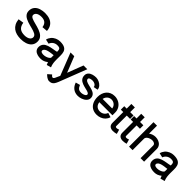

<svg xmlns="http://www.w3.org/2000/svg" viewBox="300 -2163 3830 3830"><g transform="rotate(45 2215.0 -248.0)"><path d="M488.4 -464.1 605.5 -473.6Q602.7 -515 591.6 -548Q580.5 -581 562.1 -606.2Q543.8 -631.4 519 -649.6Q494.2 -667.7 464.7 -679.1Q435.3 -690.4 401.5 -695.8Q367.7 -701.2 331.2 -701.2Q298.3 -701.2 265.8 -696.7Q233.3 -692.3 203.5 -682.6Q173.6 -672.9 148.2 -657.5Q122.9 -642.1 104 -619.9Q85.2 -597.8 74.5 -568.6Q63.9 -539.4 63.9 -502Q63.9 -467 76.1 -440.4Q88.3 -413.8 109.5 -394Q130.8 -374.2 158.8 -359.8Q186.9 -345.4 218.4 -334.5Q249.9 -323.6 283.3 -314.9Q316.8 -306.2 348.3 -297.9Q379.8 -289.5 407.9 -280.3Q435.9 -271.2 457.2 -259.1Q478.4 -247 490.6 -230.7Q502.8 -214.4 502.8 -192.1Q502.8 -173.8 496.3 -159.3Q489.7 -144.8 478.7 -133.9Q467.6 -123 452.7 -115.4Q437.8 -107.7 420.9 -102.8Q404 -97.9 386 -95.8Q368 -93.8 350.3 -93.8Q309.7 -93.8 276.6 -102.2Q243.6 -110.6 218.9 -129.6Q194.3 -148.6 178.4 -179.7Q162.5 -210.7 156.2 -256.2L40.9 -238.5Q47.7 -171.2 73.1 -123.6Q98.6 -76.1 139.1 -45.9Q179.5 -15.7 232.5 -1.8Q285.5 12.2 347.4 12.2Q381.2 12.2 415 7.7Q448.8 3.1 479.5 -6.8Q510.3 -16.8 536.8 -32.8Q563.3 -48.8 582.9 -71.4Q602.4 -94 613.5 -124Q624.5 -154 624.5 -192.1Q624.5 -229 612.2 -257.3Q599.8 -285.5 578.7 -307Q557.6 -328.5 529.4 -344.4Q501.2 -360.3 469.7 -372.3Q438.2 -384.4 404.6 -393.7Q371 -402.9 339.5 -411.2Q308 -419.5 279.8 -427.8Q251.6 -436.1 230.5 -446.5Q209.4 -456.9 197 -470.4Q184.7 -483.9 184.7 -502Q184.7 -519.8 190.6 -533.8Q196.6 -547.8 207 -558.2Q217.5 -568.7 231.5 -575.8Q245.6 -583 261.7 -587.6Q277.7 -592.3 295 -594.2Q312.2 -596.2 329.3 -596.2Q360.7 -596.2 387.7 -589.5Q414.6 -582.7 435.4 -567.3Q456.2 -551.9 469.8 -526.6Q483.5 -501.4 488.4 -464.1Z M1175.9 -17.2Q1165.4 -40.1 1159 -64.1Q1152.5 -88 1149.2 -112.3Q1145.9 -136.5 1144.8 -161.1Q1143.8 -185.6 1143.8 -209.4Q1143.8 -222.3 1143.9 -235.3Q1144.1 -248.3 1144.3 -261.5Q1144.4 -274.6 1144.6 -287.2Q1144.8 -299.8 1144.8 -311.8Q1144.8 -340.2 1142.2 -366.3Q1139.6 -392.4 1132.1 -414.6Q1124.5 -436.7 1110.7 -454.7Q1096.9 -472.8 1074.7 -485.6Q1052.4 -498.5 1020.3 -505.4Q988.2 -512.2 943.8 -512.2Q917.4 -512.2 891.6 -506.8Q865.7 -501.4 842.1 -490.8Q818.6 -480.3 797.6 -465.1Q776.6 -450 760 -430.6Q743.5 -411.2 731.3 -387.9Q719.2 -364.6 713.8 -338.1L808.1 -317.1Q816.7 -340.8 831.3 -359.8Q845.9 -378.8 864.9 -392Q884 -405.3 906.9 -412.5Q929.9 -419.6 955.1 -419.6Q975.8 -419.6 990.1 -417.2Q1004.5 -414.7 1014.2 -409.6Q1023.8 -404.4 1029.4 -396.6Q1035 -388.8 1037.9 -377.9Q1040.8 -367 1041.5 -353.2Q1042.1 -339.4 1042.3 -322Q1019.8 -316.2 993.8 -311.8Q967.8 -307.4 940.3 -302.7Q912.8 -297.9 885.4 -292Q858.1 -286 832.9 -277.2Q807.6 -268.5 785.6 -256Q763.7 -243.6 747.7 -225.7Q731.7 -207.9 722.5 -183.8Q713.2 -159.8 713.2 -127.5Q713.2 -100.8 721.1 -80.3Q729.1 -59.9 743 -44.7Q756.9 -29.6 775.4 -19.2Q793.9 -8.9 815 -2.7Q836.1 3.5 858.6 6.2Q881.2 8.8 903.1 8.8Q926.6 8.8 947.1 5.1Q967.6 1.5 986.7 -5.7Q1005.8 -12.9 1023.6 -23.7Q1041.5 -34.6 1059.6 -48.6Q1064.9 -33.9 1070.6 -19.5Q1076.3 -5.1 1082.4 8.7ZM1042.3 -156.2Q1039.5 -147.5 1031.5 -138.9Q1023.5 -130.4 1012.3 -122.7Q1001 -115 986.9 -108.4Q972.8 -101.9 957 -97Q941.3 -92.2 924.8 -89.6Q908.2 -87 892.4 -87Q883 -87 873.5 -87.9Q864 -88.9 855.2 -90.7Q846.5 -92.5 838.8 -95.6Q831.1 -98.6 825.4 -103.1Q819.8 -107.6 816.5 -113.8Q813.2 -119.9 813.2 -127.5Q813.2 -143.4 820.7 -155.7Q828.1 -168.1 840.7 -177.4Q853.3 -186.8 870.1 -193.6Q886.9 -200.3 905.6 -205.2Q924.2 -210.1 943.9 -213.3Q963.6 -216.6 981.7 -218.9Q999.8 -221.3 1015.5 -222.9Q1031.2 -224.5 1042.3 -226.3Z M1241.3 -502.9 1426.5 -28.6 1389.7 52.9Q1385.4 63.6 1380.7 72.9Q1376 82.3 1370.3 89.4Q1364.6 96.5 1358.4 100.8Q1352.2 105.1 1344.6 105.1Q1338.5 105.1 1332.1 102.4Q1325.8 99.7 1319.2 94.7Q1312.6 89.6 1306.1 82.4Q1299.5 75.2 1293 66.3L1217.4 132.6Q1229 145.3 1243.8 158.3Q1258.6 171.2 1275 181.5Q1291.5 191.9 1308.6 198.5Q1325.8 205.1 1342.1 205.1Q1360.6 205.1 1376 202.4Q1391.4 199.7 1404.4 193.7Q1417.4 187.7 1428.6 178.1Q1439.7 168.6 1449.8 154.8Q1459.9 141 1469.2 122.4Q1478.6 103.8 1488.3 80.3L1714.6 -502.9H1608.3L1480 -167.7L1346.9 -502.9Z M2147.9 -358.7Q2147.9 -381.2 2139.3 -401.5Q2130.7 -421.7 2116.1 -438.8Q2101.6 -455.9 2082.4 -469.4Q2063.3 -483 2042 -492.6Q2020.8 -502.1 1999 -507.2Q1977.1 -512.2 1956.9 -512.2Q1936.1 -512.2 1913.2 -509.3Q1890.3 -506.3 1868.3 -500Q1846.2 -493.6 1826.4 -483.1Q1806.5 -472.6 1791.6 -457.5Q1776.6 -442.4 1767.8 -422.2Q1759 -402.1 1759 -376Q1759 -346 1767.8 -323.1Q1776.6 -300.2 1791.7 -283.2Q1806.8 -266.1 1826.9 -253.9Q1846.9 -241.7 1869.6 -233Q1892.3 -224.2 1916 -217.8Q1939.6 -211.4 1962.4 -206.2Q1985.1 -200.9 2005.1 -195.7Q2025.1 -190.5 2040.2 -183.8Q2055.4 -177.1 2064.2 -168.1Q2072.9 -159 2072.9 -146.2Q2072.9 -135.5 2066.9 -126.6Q2060.8 -117.6 2051.1 -110.6Q2041.3 -103.6 2029 -98.5Q2016.6 -93.5 2003.9 -90.1Q1991.1 -86.7 1979.3 -85.1Q1967.6 -83.4 1958.9 -83.4Q1931.4 -83.4 1912.3 -88.8Q1893.2 -94.1 1879.1 -105.8Q1865 -117.5 1854.2 -135.4Q1843.4 -153.3 1832.7 -178.1L1739.8 -152.6Q1752 -114.5 1771.9 -84.6Q1791.8 -54.7 1819 -33.9Q1846.3 -13.1 1880.4 -2.1Q1914.5 8.8 1954.7 8.8Q1975.8 8.8 2000.2 4.5Q2024.6 0.2 2048.8 -8.4Q2073 -17 2095.3 -29.9Q2117.6 -42.8 2134.6 -59.9Q2151.6 -77 2161.9 -97.9Q2172.2 -118.9 2172.2 -144.2Q2172.2 -173 2163.4 -194.1Q2154.6 -215.2 2139.5 -230.8Q2124.3 -246.3 2104.1 -256.9Q2083.8 -267.6 2061.2 -275.2Q2038.6 -282.9 2014.4 -288.6Q1990.2 -294.2 1967.6 -299.8Q1945 -305.3 1924.8 -311.3Q1904.5 -317.3 1889.4 -326Q1874.2 -334.8 1865.4 -346.7Q1856.6 -358.6 1856.6 -376Q1856.6 -384.9 1861.8 -391.3Q1867 -397.8 1875.4 -402.3Q1883.8 -406.9 1894 -409.9Q1904.3 -412.9 1914.7 -414.6Q1925.1 -416.3 1934.3 -416.9Q1943.5 -417.6 1949.2 -417.6Q1960.2 -417.6 1972.4 -415.6Q1984.6 -413.7 1996.3 -409.6Q2008.1 -405.5 2018.9 -399.3Q2029.8 -393.2 2038.1 -384.6Q2046.5 -376.1 2051.5 -365.5Q2056.5 -354.9 2056.9 -342Z M2626.3 -182.5Q2619.4 -159.6 2605.9 -141.2Q2592.3 -122.8 2573.8 -109.9Q2555.4 -97.1 2533.1 -90.3Q2510.7 -83.5 2486.7 -83.5Q2458.4 -83.5 2434.4 -92Q2410.4 -100.6 2392.5 -116.6Q2374.7 -132.5 2363.7 -155.6Q2352.6 -178.6 2349.9 -207.9H2719V-284.6Q2719 -318 2710.6 -347.8Q2702.1 -377.5 2686.7 -402.9Q2671.3 -428.2 2649.6 -448.4Q2627.9 -468.7 2601.6 -482.8Q2575.3 -497 2545.1 -504.6Q2514.8 -512.2 2482.2 -512.2Q2426.1 -512.2 2382.6 -492.2Q2339.1 -472.3 2309.3 -437.7Q2279.5 -403.2 2264.1 -356.4Q2248.7 -309.6 2248.7 -255.9Q2248.7 -219 2255.1 -185Q2261.5 -151 2274.5 -121.6Q2287.4 -92.2 2306.9 -68.2Q2326.5 -44.1 2352.6 -27.1Q2378.7 -10 2411.7 -0.6Q2444.6 8.8 2484 8.8Q2510.4 8.8 2536 4.1Q2561.6 -0.7 2585.4 -9.9Q2609.3 -19 2630.4 -32.9Q2651.5 -46.7 2668.7 -64.7Q2685.9 -82.7 2698.9 -105Q2711.9 -127.2 2718.9 -153.6ZM2349.9 -300.2Q2352.1 -316.5 2358.1 -331.5Q2364.2 -346.5 2373.2 -359.6Q2382.3 -372.8 2394.3 -383.7Q2406.2 -394.7 2420.3 -402.4Q2434.3 -410.2 2450 -414.4Q2465.6 -418.6 2482.2 -418.6Q2508.6 -418.6 2532.1 -410Q2555.7 -401.4 2574.1 -385.9Q2592.6 -370.4 2604.3 -348.7Q2616.1 -327 2618.8 -300.2Z M3016.3 -100.5Q3010.4 -97.9 3003.1 -95.1Q2995.8 -92.3 2988 -90.1Q2980.2 -88 2972.3 -86.7Q2964.4 -85.4 2957.3 -85.4Q2951.9 -85.4 2946 -86.3Q2940.1 -87.3 2935.5 -89.9Q2930.9 -92.6 2927.9 -97Q2924.9 -101.4 2924.9 -108.4V-405.9H3018.6V-502.9H2924.9V-634.8H2825.8V-502.9H2757.4V-405.9H2825.8V-100.7Q2825.8 -72.7 2834.4 -52Q2843.1 -31.2 2858.8 -17.9Q2874.6 -4.5 2896.8 2.1Q2918.9 8.8 2946 8.8Q2970.4 8.8 2995.1 4.5Q3019.7 0.2 3043.1 -6.4Z M3294.1 -100.5Q3288.2 -97.9 3280.9 -95.1Q3273.6 -92.3 3265.8 -90.1Q3258 -88 3250.1 -86.7Q3242.2 -85.4 3235.2 -85.4Q3229.7 -85.4 3223.8 -86.3Q3218 -87.3 3213.3 -89.9Q3208.7 -92.6 3205.7 -97Q3202.7 -101.4 3202.7 -108.4V-405.9H3296.4V-502.9H3202.7V-634.8H3103.6V-502.9H3035.3V-405.9H3103.6V-100.7Q3103.6 -72.7 3112.3 -52Q3120.9 -31.2 3136.7 -17.9Q3152.4 -4.5 3174.6 2.1Q3196.8 8.8 3223.8 8.8Q3248.2 8.8 3272.9 4.5Q3297.6 0.2 3320.9 -6.4Z M3494.4 -689.9H3395.3V0H3494.4V-322.3Q3494.4 -337.9 3501.2 -351Q3508 -364.1 3519.1 -374.7Q3530.2 -385.3 3544.7 -393.3Q3559.3 -401.3 3575 -406.6Q3590.6 -412 3606.3 -414.8Q3622 -417.6 3635.5 -417.6Q3650.8 -417.6 3666 -414.1Q3681.2 -410.6 3693.3 -403.1Q3705.4 -395.5 3712.9 -383.4Q3720.5 -371.4 3720.5 -354.4V0H3819.7V-358.2Q3819.7 -383.4 3812.5 -404.4Q3805.3 -425.5 3792.4 -442.6Q3779.6 -459.8 3762.1 -472.8Q3744.5 -485.8 3724.1 -494.6Q3703.6 -503.3 3681.1 -507.8Q3658.5 -512.2 3635.5 -512.2Q3616.3 -512.2 3597.5 -509.2Q3578.7 -506.2 3561.2 -500.5Q3543.7 -494.7 3526.9 -486.1Q3510.1 -477.4 3494.4 -466.1Z M4382.9 -17.2Q4372.5 -40.1 4366 -64.1Q4359.6 -88 4356.2 -112.3Q4352.9 -136.5 4351.9 -161.1Q4350.8 -185.6 4350.8 -209.4Q4350.8 -222.3 4351 -235.3Q4351.2 -248.3 4351.3 -261.5Q4351.5 -274.6 4351.7 -287.2Q4351.9 -299.8 4351.9 -311.8Q4351.9 -340.2 4349.3 -366.3Q4346.7 -392.4 4339.1 -414.6Q4331.5 -436.7 4317.7 -454.7Q4303.9 -472.8 4281.7 -485.6Q4259.5 -498.5 4227.3 -505.4Q4195.2 -512.2 4150.9 -512.2Q4124.4 -512.2 4098.6 -506.8Q4072.8 -501.4 4049.2 -490.8Q4025.6 -480.3 4004.6 -465.1Q3983.6 -450 3967 -430.6Q3950.5 -411.2 3938.4 -387.9Q3926.3 -364.6 3920.8 -338.1L4015.1 -317.1Q4023.7 -340.8 4038.3 -359.8Q4052.9 -378.8 4072 -392Q4091 -405.3 4114 -412.5Q4136.9 -419.6 4162.1 -419.6Q4182.8 -419.6 4197.2 -417.2Q4211.5 -414.7 4221.2 -409.6Q4230.9 -404.4 4236.4 -396.6Q4242 -388.8 4244.9 -377.9Q4247.9 -367 4248.5 -353.2Q4249.1 -339.4 4249.3 -322Q4226.9 -316.2 4200.8 -311.8Q4174.8 -307.4 4147.3 -302.7Q4119.8 -297.9 4092.5 -292Q4065.1 -286 4039.9 -277.2Q4014.6 -268.5 3992.7 -256Q3970.7 -243.6 3954.7 -225.7Q3938.8 -207.9 3929.5 -183.8Q3920.2 -159.8 3920.2 -127.5Q3920.2 -100.8 3928.2 -80.3Q3936.1 -59.9 3950 -44.7Q3964 -29.6 3982.5 -19.2Q4001 -8.9 4022.1 -2.7Q4043.2 3.5 4065.7 6.2Q4088.2 8.8 4110.2 8.8Q4133.6 8.8 4154.1 5.1Q4174.6 1.5 4193.7 -5.7Q4212.8 -12.9 4230.7 -23.7Q4248.5 -34.6 4266.6 -48.6Q4272 -33.9 4277.6 -19.5Q4283.3 -5.1 4289.5 8.7ZM4249.3 -156.2Q4246.5 -147.5 4238.5 -138.9Q4230.6 -130.4 4219.3 -122.7Q4208 -115 4193.9 -108.4Q4179.8 -101.9 4164.1 -97Q4148.3 -92.2 4131.8 -89.6Q4115.2 -87 4099.4 -87Q4090 -87 4080.5 -87.9Q4071 -88.9 4062.3 -90.7Q4053.5 -92.5 4045.8 -95.6Q4038.1 -98.6 4032.5 -103.1Q4026.9 -107.6 4023.5 -113.8Q4020.2 -119.9 4020.2 -127.5Q4020.2 -143.4 4027.7 -155.7Q4035.2 -168.1 4047.8 -177.4Q4060.4 -186.8 4077.1 -193.6Q4093.9 -200.3 4112.6 -205.2Q4131.2 -210.1 4150.9 -213.3Q4170.6 -216.6 4188.7 -218.9Q4206.8 -221.3 4222.6 -222.9Q4238.3 -224.5 4249.3 -226.3Z"/></g></svg>

Font: Saysettha
Style: Regular
Weight: 400
Designer: John M. Durdin
Foundry: Lao Script for Windows
Version: Version 2.201